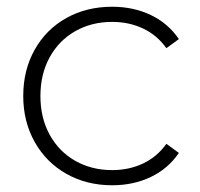

<svg xmlns="http://www.w3.org/2000/svg" viewBox="-20 -546 595 570"><path d="M49 -261Q49 -338 83 -398.5Q117 -459 177 -492.5Q237 -526 313 -526Q376 -526 427.5 -501.5Q479 -477 511 -430L474 -403Q446 -442 404.5 -461.5Q363 -481 313 -481Q252 -481 203.5 -453.5Q155 -426 127.5 -376Q100 -326 100 -261Q100 -196 127.5 -146Q155 -96 203.5 -68.5Q252 -41 313 -41Q363 -41 404.5 -60.5Q446 -80 474 -119L511 -92Q479 -45 427.5 -20.5Q376 4 313 4Q237 4 177 -30Q117 -64 83 -124.5Q49 -185 49 -261Z"/></svg>

Font: Goldbeck Next Light
Style: Regular
Weight: 300
Designer: Julieta Ulanovsky
Foundry: Julieta Ulanovsky
Version: Version 7.200